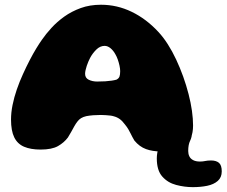

<svg xmlns="http://www.w3.org/2000/svg" viewBox="-20 -619 956 810"><path d="M659 20Q623.5 20 596 10Q568.5 0 547 -26Q542.5 -33.5 538.5 -41Q534.5 -48.5 530.8 -56.2Q527 -64 521.5 -73.5Q516 -83 507 -94Q496.5 -108.5 485 -116.8Q473.5 -125 459.5 -128.5Q453.5 -130.5 444.8 -131.5Q436 -132.5 425.5 -133.2Q415 -134 405 -134Q389.5 -134 373.2 -132.8Q357 -131.5 344 -129Q331 -126 322 -120.5Q313 -115 306 -105.5Q299.5 -97 293.2 -85.8Q287 -74.5 280.5 -62.8Q274 -51 266.5 -39Q250.5 -17.5 224.8 -2.8Q199 12 151 12Q109.5 12 81.5 0Q53.5 -12 40 -39.8Q26.5 -67.5 26.5 -114.5Q26.5 -144 33 -176.2Q39.5 -208.5 51 -241.8Q62.5 -275 76.8 -306.2Q91 -337.5 105.5 -365.5Q120 -393.5 133.5 -415.5Q147 -437.5 157 -451.5Q173.5 -475.5 197 -501.2Q220.5 -527 251.2 -549Q282 -571 320.5 -585Q359 -599 406 -599Q474 -599 535.5 -569.2Q597 -539.5 648 -484.5Q669 -462 688 -432.2Q707 -402.5 723.2 -367.8Q739.5 -333 752.8 -296Q766 -259 775.5 -222.2Q785 -185.5 789.8 -151.5Q794.5 -117.5 794.5 -89.5Q794.5 -28.5 757.5 -4.2Q720.5 20 659 20ZM471.5 -283Q481 -288 484 -295.8Q487 -303.5 487 -319Q487 -329 484.2 -341.8Q481.5 -354.5 477 -367.5Q472.5 -380.5 466.5 -390.5Q458 -406 446 -415.8Q434 -425.5 421.5 -425.5Q402 -425.5 386 -409.5Q370 -393.5 360 -374.5Q356.5 -368 352.8 -359.2Q349 -350.5 346 -341.2Q343 -332 341 -323.2Q339 -314.5 339 -307.5Q339 -290 354.5 -282.5Q370 -275 390 -275Q409 -275 424.2 -276Q439.5 -277 451.2 -278.8Q463 -280.5 471.5 -283ZM793.5 170.5Q758.5 170.5 723.2 161.2Q688 152 664.8 126Q641.5 100 641.5 49Q641.5 29 649 1.5Q656.5 -26 671.5 -51Q687 -74.5 702.5 -86Q718 -97.5 742.5 -97.5Q769.5 -97.5 779.8 -86.5Q790 -75.5 790 -60.5Q790 -41 782 -25Q774 -9 774 18Q774 30.5 778.8 40.5Q783.5 50.5 794.8 56.5Q806 62.5 823.5 62.5Q836 62.5 845.8 60.2Q855.5 58 870.5 58Q892 58 903.8 68Q915.5 78 915.5 104Q915.5 129.5 898.8 144.2Q882 159 854.2 164.8Q826.5 170.5 793.5 170.5Z"/></svg>

Font: Gluten Thin ExtraBold
Style: Regular
Weight: 800
Version: Version 1.300